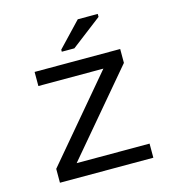

<svg xmlns="http://www.w3.org/2000/svg" viewBox="-107 -803 813 893"><g transform="rotate(-15 300.0 -356.5)"><path d="M71.8 0V-66.9L404.3 -460.4H91.3V-528.3H503.4V-461.4L170.4 -67.9H521.5V0ZM237.8 -586.4V-596.2L348.6 -712.9H444.8V-698.7L298.3 -586.4Z"/></g></svg>

Font: Liberation Mono
Style: Regular
Weight: 400
Monospace: yes
Designer: Steve Matteson
Foundry: Ascender Corporation
Version: Version 2.1.5